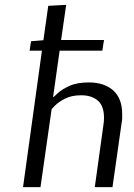

<svg xmlns="http://www.w3.org/2000/svg" viewBox="-20 -772 551 792"><path d="M402 -563H226L199 -372H201Q202 -372 217.5 -387Q233 -402 265 -417Q297 -432 346 -432Q410 -432 447 -399Q484 -366 484 -301Q484 -293 484 -284.5Q484 -276 482 -267L444 0H371L406 -252Q409 -270 409 -286Q409 -335 383.5 -357Q358 -379 315 -379Q275 -379 248 -365Q221 -351 207 -336.5Q193 -322 193 -322L147 0H75L153 -563H102L108 -602L159 -606L179 -748L253 -752L232 -607H409Z"/></svg>

Font: Arsenal SC
Style: Italic
Weight: 400
Italic angle: -9.10001°
Designer: Andrij Shevchenko
Foundry: Stairsfor
Version: Version 2.001; ttfautohint (v1.8.4.7-5d5b)